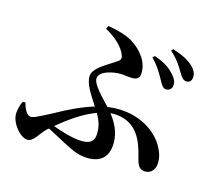

<svg xmlns="http://www.w3.org/2000/svg" viewBox="-128 -908 1187 1088"><g transform="rotate(20 465.0 -363.5)"><path d="M776 -518C796 -518 811 -532 811 -553C811 -572 804 -588 784 -607C755 -637 718 -659 655 -674L644 -662C691 -623 716 -582 734 -556C749 -532 761 -519 776 -518ZM869 -600C888 -600 900 -612 900 -633C900 -655 890 -674 867 -693C841 -715 801 -733 739 -746L731 -734C784 -695 805 -661 822 -638C840 -614 851 -600 869 -600ZM135 19C173 19 192 -41 222 -74L232 -83L350 -33C402 -12 432 0 478 0C563 0 605 -42 605 -114C605 -171 583 -226 529 -284C541 -286 553 -287 565 -287C689 -287 734 -188 761 -110C776 -64 789 -40 821 -40C861 -40 879 -73 879 -102C879 -138 868 -169 841 -207C798 -267 711 -322 592 -322C562 -322 532 -318 501 -311C451 -356 387 -408 387 -444C387 -487 465 -510 510 -513C552 -515 617 -499 617 -551C617 -618 566 -677 498 -711C455 -732 401 -740 349 -744L342 -725C404 -698 458 -657 477 -614C484 -599 484 -588 466 -574C429 -542 346 -493 346 -445C346 -396 387 -349 433 -289C361 -260 290 -217 224 -172C145 -121 125 -110 109 -110C90 -110 69 -136 56 -176L40 -175C32 -156 27 -128 27 -104C27 -47 92 19 135 19ZM456 -259C483 -220 498 -185 498 -139C498 -103 478 -79 412 -79C367 -79 305 -91 254 -106C316 -168 385 -226 456 -259Z"/></g></svg>

Font: GenRyuMin2 TW B
Style: Regular
Weight: 700
Version: Version 2.100;PS 2.1;hotconv 16.6.51;makeotf.lib2.5.65220 DE